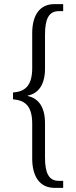

<svg xmlns="http://www.w3.org/2000/svg" viewBox="-20 -780 369 930"><path d="M244 130H286V96H265C217 96 198 59 198 -16V-184C198 -259 168 -304 114 -315V-317C168 -327 198 -373 198 -447V-613C198 -689 217 -726 265 -726H286V-760H243C173 -760 136 -707 136 -619V-450C136 -359 96 -336 43 -332V-299C96 -294 136 -273 136 -181V-12C136 75 173 130 244 130Z"/></svg>

Font: Noto Serif Bengali ExtraCondensed Light
Style: Regular
Weight: 300
Width: 2
Designer: Juan Bruce, Universal Thirst, Indian Type Foundry and the Monotype Design Team.
Foundry: Monotype Imaging Inc.
Version: Version 2.003